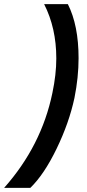

<svg xmlns="http://www.w3.org/2000/svg" viewBox="-84 -756 424 931"><path d="M-64 155Q117 -49 170 -305Q189 -395 189 -473Q189 -620 130 -736H245Q297 -633 297 -474Q297 -381 277 -281Q251 -160 190.5 -35Q130 90 63 155Z"/></svg>

Font: Decalotype
Style: Bold Italic
Weight: 700
Italic angle: -12°
Designer: Alfredo Marco Pradil
Foundry: Alfredo Marco Pradil
Version: Version 1.0